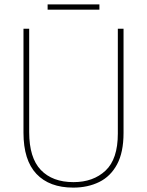

<svg xmlns="http://www.w3.org/2000/svg" viewBox="-20 -845 669 875"><path d="M543 -239Q543 -151 513.5 -96Q484 -41 432 -15.5Q380 10 314 10Q205 10 146 -52.5Q87 -115 87 -240V-714H113V-243Q113 -126 166 -70.5Q219 -15 315 -15Q405 -15 461 -67.5Q517 -120 517 -236V-714H543ZM433 -825V-801H197V-825Z"/></svg>

Font: Noto Sans Thai SemCond Thin
Style: Regular
Weight: 100
Width: 4
Designer: Monotype Design Team
Foundry: Monotype Imaging Inc.
Version: Version 2.002; ttfautohint (v1.8.4.7-5d5b)